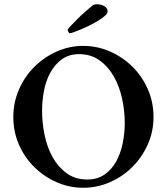

<svg xmlns="http://www.w3.org/2000/svg" viewBox="-20 -878 788 908"><path d="M354 -622Q306 -622 272.5 -597.5Q239 -573 218 -534.5Q197 -496 188 -448.5Q179 -401 179 -354Q179 -297 191 -239Q203 -181 229 -134.5Q255 -88 295.5 -58.5Q336 -29 393 -29Q441 -29 475 -53Q509 -77 530 -115.5Q551 -154 560.5 -201.5Q570 -249 570 -296Q570 -353 557.5 -411Q545 -469 518.5 -516Q492 -563 451 -592.5Q410 -622 354 -622ZM374 -661Q439 -661 499 -635Q559 -609 605 -564Q651 -519 678.5 -457.5Q706 -396 706 -325Q706 -255 678.5 -194Q651 -133 605 -87.5Q559 -42 499 -16Q439 10 374 10Q308 10 248.5 -16Q189 -42 143 -87Q97 -132 70 -193Q43 -254 43 -325Q43 -394 70 -455.5Q97 -517 143 -562.5Q189 -608 248.5 -634.5Q308 -661 374 -661ZM300 -737Q300 -740 313 -754Q326 -768 344.5 -786.5Q363 -805 384 -823.5Q405 -842 420 -854Q428 -858 438 -858Q457 -858 473 -849Q489 -840 489 -824Q489 -815 477 -804Q465 -793 446.5 -781.5Q428 -770 406 -759Q384 -748 364 -739.5Q344 -731 329.5 -726Q315 -721 311 -721Q307 -721 303.5 -727Q300 -733 300 -737Z"/></svg>

Font: Vermiglione SemiBold
Style: Regular
Weight: 600
Version: Version 1.000